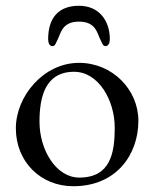

<svg xmlns="http://www.w3.org/2000/svg" viewBox="-20 -632 535 666"><path d="M162 -472C172 -472 174 -484 179 -493C191 -515 194 -557 254 -557C314 -557 317 -515 329 -493C334 -484 336 -472 346 -472C356 -472 361 -483 361 -496C361 -560 324 -612 254 -612C184 -612 147 -571 147 -496C147 -483 152 -472 162 -472ZM234 14C384 14 460 -96 460 -213C460 -321 370 -414 254 -414C131 -414 35 -298 35 -187C35 -70 122 14 234 14ZM255 -16C175 -16 117 -111 117 -210C117 -294 136 -383 237 -383C322 -383 378 -284 378 -189C378 -101 363 -16 255 -16Z"/></svg>

Font: EB Garamond
Style: Regular
Weight: 400
Designer: Georg Duffner and Octavio Pardo
Foundry: Georg Duffner
Version: Version 1.000;PS 001.000;hotconv 1.0.88;makeotf.lib2.5.64775